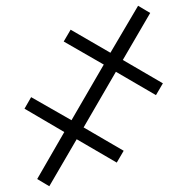

<svg xmlns="http://www.w3.org/2000/svg" viewBox="-20 -648 646 666"><path d="M151 -2 109 -27 203 -190 65 -271 88 -311 228 -231 340 -424 201 -504 225 -545 363 -465 459 -628 501 -603 406 -440 545 -359 521 -318 382 -399 270 -206 409 -125 385 -84 246 -165Z"/></svg>

Font: Noto Sans UI Light
Style: Italic
Weight: 300
Italic angle: -12°
Designer: Monotype Design Team
Foundry: Monotype Imaging Inc.
Version: Version 1.901